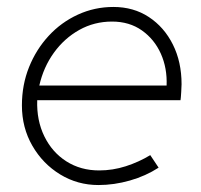

<svg xmlns="http://www.w3.org/2000/svg" viewBox="-20 -522 579 552"><path d="M263 10Q203 10 153 -20.5Q103 -51 73 -103Q43 -155 43 -219Q43 -278 63.5 -329Q84 -380 120 -419Q156 -458 204 -480Q252 -502 306 -502Q364 -502 408 -473Q452 -444 477 -394Q502 -344 502 -280Q502 -275 501 -257.5Q500 -240 499 -234H87Q85 -176 107.5 -130Q130 -84 171 -58Q212 -32 265 -32Q304 -32 341.5 -44Q379 -56 412 -76L436 -40Q399 -16 353.5 -3Q308 10 263 10ZM93 -276H459Q461 -326 442.5 -367.5Q424 -409 388 -434.5Q352 -460 302 -460Q251 -460 208 -436Q165 -412 135 -370.5Q105 -329 93 -276Z"/></svg>

Font: Red Hat Display
Style: Italic
Weight: 300
Italic angle: -12°
Designer: Pentagram, MCKL
Foundry: Pentagram, MCKL
Version: Version 1.023